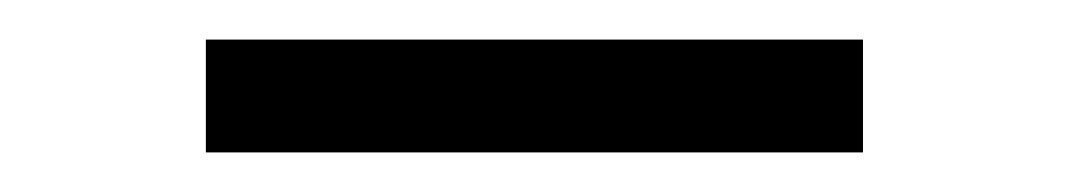

<svg xmlns="http://www.w3.org/2000/svg" viewBox="-20 -785 540 97"><path d="M84 -708V-765H416V-708Z"/></svg>

Font: Trickster
Style: Regular
Weight: 400
Designer: Jean-Baptiste Morizot
Foundry: Jean-Baptiste Morizot
Version: Version 2.000;PS 2.0;hotconv 1.0.88;makeotf.lib2.5.647800